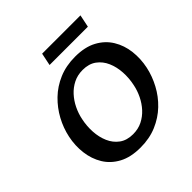

<svg xmlns="http://www.w3.org/2000/svg" viewBox="-215 -1001 1187 1187"><g transform="rotate(-45 378.5 -407.5)"><path d="M348 13Q263 13 205.5 -18Q148 -49 116.5 -101Q85 -153 77 -217.5Q69 -282 83 -348Q96 -410 127 -467.5Q158 -525 205.5 -571Q253 -617 316.5 -644Q380 -671 459 -671Q544 -671 601.5 -640Q659 -609 691 -556.5Q723 -504 730.5 -439.5Q738 -375 724 -309Q711 -248 680 -190Q649 -132 601.5 -86.5Q554 -41 490.5 -14Q427 13 348 13ZM374 -78Q419 -78 455 -96Q491 -114 518.5 -144Q546 -174 564.5 -212Q583 -250 591 -290Q602 -341 599 -392Q596 -443 577.5 -485.5Q559 -528 523.5 -554Q488 -580 434 -580Q389 -580 353 -562Q317 -544 289.5 -514Q262 -484 243.5 -446Q225 -408 217 -368Q206 -317 209 -266Q212 -215 230.5 -172.5Q249 -130 284.5 -104Q320 -78 374 -78ZM311 -746 328 -828H663L646 -746Z"/></g></svg>

Font: Ysabeau Office
Style: Bold Italic
Weight: 700
Italic angle: -12°
Designer: Christian Thalmann (Catharsis Fonts)
Version: Version 2.001;gftools[0.9.30]; featfreeze: tnum,lnum,ss02